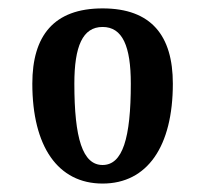

<svg xmlns="http://www.w3.org/2000/svg" viewBox="-20 -767 486 455"><path d="M156.2 -568.8C156.2 -657.2 175.8 -703.1 223.1 -703.1C270.5 -703.1 290 -657.2 290 -568.8C290 -439 270.5 -376 223.1 -376C175.8 -376 156.2 -439 156.2 -568.8ZM389.6 -568.8C389.6 -682.1 338.9 -747.1 223.1 -747.1C107.4 -747.1 56.6 -682.1 56.6 -568.8C56.6 -419.9 117.2 -332 223.1 -332C329.1 -332 389.6 -419.9 389.6 -568.8Z"/></svg>

Font: Amarante
Style: Regular
Weight: 400
Designer: Karolina Lach
Foundry: Sorkin Type Co.
Version: Version 1.001